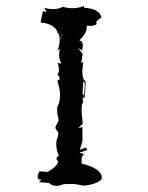

<svg xmlns="http://www.w3.org/2000/svg" viewBox="-20 -608 484 630"><path d="M250.5 -283.7Q252.4 -279.8 252.4 -274.4Q252.4 -269 248.5 -263.7L247.6 -243.2L251.5 -201.7L236.8 -188L250.5 -190.9V-145.5L242.2 -116.7L261.7 -124L266.6 -115.7L240.7 -107.4L255.9 -102.1Q247.6 -97.7 247.6 -81.5L248 -71.3Q314 -54.7 314 -24.9Q314 -18.6 306.4 -13.7Q298.8 -8.8 288.8 -5.6Q278.8 -2.4 269 -0.7Q259.3 1 254.9 1L222.7 -4.4L189 -3.9Q175.8 2 164.6 2Q151.4 2 140.1 -7.8L107.9 -10.3L116.2 -18.6H107.9Q103.5 -23.4 103.5 -29.3Q103.5 -36.6 109.9 -45.9L135.3 -43.9Q164.6 -58.1 171.4 -78.6Q165.5 -82 165.5 -86.9Q165.5 -91.8 173.3 -97.7Q164.6 -115.2 164.6 -135.7Q164.6 -146.5 168 -154.1Q171.4 -161.6 171.4 -168.5Q171.4 -176.3 166.7 -179.9Q162.1 -183.6 162.1 -189.5Q162.1 -194.8 167.2 -202.1Q172.4 -209.5 172.4 -214.8Q172.4 -219.2 169.9 -226.1Q167.5 -232.9 167.5 -246.1V-255.4Q177.2 -273.4 177.2 -295.9Q177.2 -305.7 174.8 -317.4Q172.4 -329.1 168 -343.3Q175.8 -345.2 175.8 -351.1Q175.8 -355.5 168.5 -363.8Q173.3 -368.7 173.3 -377.9Q173.3 -393.1 168.5 -401.9L181.2 -398.9Q173.8 -415 173.8 -427.2L175.8 -448.2L167.5 -441.9Q175.8 -455.1 175.8 -477.5L185.5 -495.1L169.9 -499Q161.1 -529.8 113.3 -534.2L120.6 -570.8L133.3 -568.8L125 -582.5Q139.6 -578.1 154.3 -578.1Q171.4 -578.1 186.5 -585.4Q202.6 -581.1 217.8 -581.1Q237.8 -581.1 256.8 -588.4L254.9 -582.5Q306.2 -580.1 313 -550.8Q295.4 -539.6 295.4 -533.7L297.9 -529.3Q289.6 -522.9 275.9 -522.9L264.6 -523.9V-519.5Q264.6 -497.1 240.2 -476.1Q252 -472.2 252 -458.5L249.5 -442.9L236.8 -450.2L251.5 -430.2L246.1 -399.9L253.4 -405.8L250 -377Q250 -346.2 261.2 -340.3L258.3 -290.5ZM253.9 -341.3 250.5 -302.2 256.3 -293 258.3 -336.4ZM184.6 -494.6 175.3 -479 174.8 -490.7 170.4 -498Z"/></svg>

Font: Truetypewriter PolyglOTT
Style: Regular
Weight: 400
Designer: Sergey Beatoff a.k.a. Sam_T
Version: Version 3.76